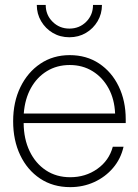

<svg xmlns="http://www.w3.org/2000/svg" viewBox="-20 -748 560 777"><path d="M264.2 9.3Q194.3 9.3 142.3 -25.4Q90.3 -60.1 61.8 -120.1Q33.2 -180.2 33.2 -257.3Q33.2 -335 62.5 -395.3Q91.8 -455.6 143.3 -490.2Q194.8 -524.9 262.2 -524.9Q330.1 -524.9 381.1 -491Q432.1 -457 460.4 -398.4Q488.8 -339.8 488.8 -265.1V-250H75.7Q76.2 -185.5 99.9 -136.2Q123.5 -86.9 165.8 -58.8Q208 -30.8 264.2 -30.8Q326.2 -30.8 373.8 -64.5Q421.4 -98.1 436.5 -154.3H480Q468.8 -105 437.5 -68.4Q406.2 -31.7 361.3 -11.2Q316.4 9.3 264.2 9.3ZM76.2 -288.6H445.8Q443.4 -346.7 419.2 -390.9Q395 -435.1 354.5 -460Q314 -484.9 262.2 -484.9Q210.4 -484.9 169.9 -460.2Q129.4 -435.5 105 -391.4Q80.6 -347.2 76.2 -288.6ZM260.7 -597.2Q223.6 -597.2 193.8 -614.7Q164.1 -632.3 146.5 -662.1Q128.9 -691.9 128.9 -728H165Q165 -687.5 192.9 -659.9Q220.7 -632.3 260.7 -632.3Q301.3 -632.3 328.9 -659.9Q356.4 -687.5 356.4 -728H392.6Q392.6 -691.9 375 -662.1Q357.4 -632.3 327.6 -614.7Q297.9 -597.2 260.7 -597.2Z"/></svg>

Font: Inter Display ExtraLight
Style: Regular
Weight: 200
Designer: Rasmus Andersson
Foundry: rsms
Version: Version 4.000;git-a52131595